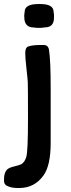

<svg xmlns="http://www.w3.org/2000/svg" viewBox="-47 -733 356 959"><path d="M206.1 -294.9V-18.6Q206.1 93.3 170.4 143.1Q125.5 206.1 48.8 206.1H40Q8.3 206.1 -13.7 194.3Q-26.9 187 -26.9 170.4V162.1Q-26.9 127.4 -9.8 112.3Q-0.5 104 25.9 97.7Q52.2 91.3 59.1 87.4Q75.7 78.1 84.2 51.3Q92.8 24.4 92.8 -139.4Q92.8 -303.2 91.8 -322Q90.8 -340.8 85 -391.8Q79.1 -442.9 79.1 -469Q79.1 -495.1 93.3 -500.5Q113.8 -508.3 155.3 -508.3H171.4Q193.8 -508.3 197.8 -483.9Q206.1 -430.7 206.1 -294.9ZM145.5 -712.9H153.3Q187 -712.9 204.1 -703.1Q221.2 -693.4 221.2 -670.4L222.7 -659.7V-645Q222.7 -596.2 176.8 -596.2Q169.4 -594.7 167 -594.7L154.3 -593.8H138.7L121.6 -595.7Q74.2 -595.7 74.2 -648.4V-659.7L76.2 -674.3Q76.2 -712.9 145.5 -712.9Z"/></svg>

Font: Averia Sans
Style: Bold
Weight: 700
Version: Version 1.0